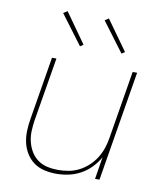

<svg xmlns="http://www.w3.org/2000/svg" viewBox="-84 -816 768 893"><g transform="rotate(10 300.0 -369.0)"><path d="M241 8Q212 8 184.5 1.5Q157 -5 135.5 -20.5Q114 -36 99.5 -59.5Q85 -83 79 -110Q73 -137 74 -165.5Q75 -194 80 -223L129 -520H150L100 -220Q96 -194 95 -168Q94 -142 100 -117.5Q106 -93 118.5 -72Q131 -51 151 -36.5Q171 -22 196 -16.5Q221 -11 247 -11Q272 -11 297 -15.5Q322 -20 345.5 -32Q369 -44 389 -62.5Q409 -81 423 -103.5Q437 -126 445 -150Q453 -174 457 -199L510 -520H531L445 0H424L441 -105Q426 -78 404 -55.5Q382 -33 355 -18.5Q328 -4 299 2Q270 8 241 8ZM444 -595 340 -734 358 -746 459 -605ZM248 -595 144 -734 163 -746 263 -605Z"/></g></svg>

Font: Iosevka SS04 Thin Extended
Style: Italic
Weight: 100
Width: 7
Italic angle: -9°
Monospace: yes
Designer: Belleve Invis
Foundry: Belleve Invis
Version: Version 19.0.0; ttfautohint (v1.8.4)